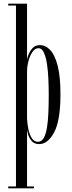

<svg xmlns="http://www.w3.org/2000/svg" viewBox="-20 -770 388 1040"><path d="M24.5 250V240H66.5V-740H24.5V-750H126.5V-448Q127.5 -455.5 134.5 -474.2Q141.5 -493 156.2 -509.2Q171 -525.5 196 -525.5Q227 -525.5 252.2 -498.8Q277.5 -472 292.5 -413.5Q307.5 -355 307.5 -259Q307.5 -116.5 273.2 -53Q239 10.5 192.5 10.5Q165.5 10.5 151.5 -6.2Q137.5 -23 132.2 -41.5Q127 -60 126.5 -65.5V240H164V250ZM185.5 -2Q205.5 -2 217.2 -23.2Q229 -44.5 234.8 -81Q240.5 -117.5 242.2 -163Q244 -208.5 244 -256.5Q244 -295 242.2 -338.5Q240.5 -382 234.8 -421Q229 -460 218 -484.5Q207 -509 188.5 -509Q170 -509 156 -489Q142 -469 134.2 -439.5Q126.5 -410 126.5 -382.5V-127.5Q128 -97 134.2 -68.2Q140.5 -39.5 153 -20.8Q165.5 -2 185.5 -2Z"/></svg>

Font: Imbue 100pt Light
Style: Regular
Weight: 300
Designer: Tyler Finck
Foundry: Etcetera Type Company
Version: Version 1.102; ttfautohint (v1.8.3)